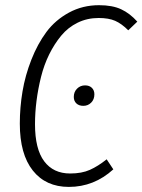

<svg xmlns="http://www.w3.org/2000/svg" viewBox="-20 -716 554 747"><path d="M365.2 -695.8Q417.5 -695.8 451.4 -679.9Q485.4 -664.1 514.2 -631.8L479 -598.1Q453.1 -624 428 -635Q402.8 -646 363.8 -646Q319.3 -646 282 -627.7Q244.6 -609.4 218 -577.1Q191.4 -544.9 171.4 -504.4Q151.4 -463.9 139.6 -416.7Q127.9 -369.6 122.1 -323.7Q116.2 -277.8 116.2 -232.9Q116.2 -136.2 151.9 -88.6Q187.5 -41 252.9 -41Q298.3 -41 329.8 -55.2Q361.3 -69.3 395 -96.2L420.9 -57.1Q345.7 11.2 248 11.2Q158.2 11.2 107.7 -52.5Q57.1 -116.2 57.1 -234.9Q57.1 -297.9 67.6 -360.4Q78.1 -422.9 102.1 -483.9Q126 -544.9 160.6 -591.6Q195.3 -638.2 248.3 -667Q301.3 -695.8 365.2 -695.8ZM304.2 -304.2Q287.1 -304.2 277.1 -313.7Q267.1 -323.2 267.1 -338.9Q267.1 -358.4 279.8 -371.1Q292.5 -383.8 311 -383.8Q327.6 -383.8 337.4 -374.3Q347.2 -364.7 347.2 -349.1Q347.2 -329.1 334.7 -316.7Q322.3 -304.2 304.2 -304.2Z"/></svg>

Font: Fira Sans Compressed Light
Style: Italic
Weight: 300
Width: 3
Italic angle: -8°
Designer: Carrois Corporate & Edenspiekermann AG
Foundry: Carrois Corporate GbR & Edenspiekermann AG
Version: Version 4.203;PS 004.203;hotconv 1.0.88;makeotf.lib2.5.64775